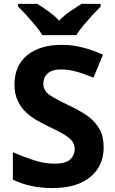

<svg xmlns="http://www.w3.org/2000/svg" viewBox="-20 -954 591 984"><path d="M511.2 -198.2Q511.2 -102.5 442.4 -46.9Q375 9.8 248 9.8Q134.8 9.8 45.9 -33.2V-173.8Q100.6 -149.9 151.4 -133.8Q205.1 -115.2 259.8 -115.2Q315.4 -115.2 339.4 -136.7Q362.8 -158.2 362.8 -190.9Q362.8 -217.3 344.7 -236.8Q325.2 -256.3 294.9 -272.5Q266.1 -288.6 224.1 -308.1Q192.9 -323.7 169.9 -336.9Q142.1 -352.5 114.3 -377.4Q87.4 -402.3 71.3 -437Q54.2 -471.2 54.2 -521Q54.2 -616.7 119.1 -670.9Q185.1 -724.1 295.9 -724.1Q352.5 -724.1 402.3 -710.9Q449.7 -699.7 507.8 -673.8L459 -556.2Q404.8 -578.1 371.1 -586.9Q334 -598.1 291 -598.1Q248 -598.1 225.1 -578.1Q202.1 -558.1 202.1 -525.9Q202.1 -487.8 236.3 -465.8Q270.5 -443.4 336.9 -412.1Q391.1 -386.7 430.7 -358.4Q468.8 -330.1 490.2 -292Q511.2 -254.9 511.2 -198.2ZM197.3 -773.9Q184.1 -795.4 160.6 -824.2Q123 -867.7 114.7 -877Q91.3 -902.3 72.3 -920.9V-934.1H171.4Q190.4 -922.4 227.5 -896.5Q259.3 -873.5 283.2 -848.1Q308.6 -875 339.8 -896.5Q377.4 -921.9 397.5 -934.1H496.1V-920.9Q486.3 -911.1 454.1 -877Q442.9 -865.2 407.7 -824.2Q384.3 -795.4 371.1 -773.9Z"/></svg>

Font: Droid Sans Thai
Style: Bold
Weight: 700
Designer: Steve Matteson
Foundry: Ascender Corporation
Version: Version 1.00